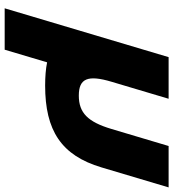

<svg xmlns="http://www.w3.org/2000/svg" viewBox="20 -573 741 821"><g transform="rotate(90 390.5 -162.5)"><path d="M402.3 -513H224.3L15.5 188H192.5L246.5 6.6C274.8 12.3 307.9 15 346 15C538 15 644.6 -54 695.8 -226L781.3 -513H604.3L531.6 -269C501.5 -168 462.9 -129 388.9 -129C314.9 -129 299.5 -168 329.6 -269Z"/></g></svg>

Font: Hussar
Style: BdOblThree
Weight: 700
Foundry: Cannot Into Space Fonts
Version: Version 2.00